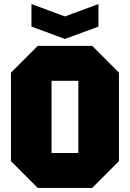

<svg xmlns="http://www.w3.org/2000/svg" viewBox="-20 -926 640 946"><path d="M34 -132V-568L166 -700H434L566 -568V-132L434 0H166ZM234 -528V-172H366V-528ZM465 -906V-795L300 -734L135 -795V-906L300 -845Z"/></svg>

Font: Tektur SemiCondensed ExtraBold
Style: Regular
Weight: 800
Width: 4
Designer: Adam Jagosz
Foundry: Adam Jagosz
Version: Version 1.005;gftools[0.9.30]